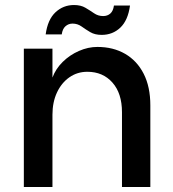

<svg xmlns="http://www.w3.org/2000/svg" viewBox="-20 -745 689 765"><path d="M75 0V-551H189V-436Q202 -471 230 -498.5Q258 -526 294.5 -542Q331 -558 368 -558Q431 -558 478.5 -530.5Q526 -503 552.5 -451Q579 -399 579 -325V0H466V-298Q466 -373 428 -416Q390 -459 328 -459Q288 -459 256.5 -437Q225 -415 207 -376.5Q189 -338 189 -288V0ZM385 -606Q358 -606 339.5 -617Q321 -628 305 -639.5Q289 -651 269 -651Q253 -651 241 -640.5Q229 -630 226 -608H162Q170 -667 201 -696Q232 -725 275 -725Q302 -725 320.5 -714Q339 -703 355 -692Q371 -681 391 -681Q408 -681 419.5 -691Q431 -701 434 -723H498Q490 -664 459.5 -635Q429 -606 385 -606Z"/></svg>

Font: Parkinsans Medium
Style: Regular
Weight: 500
Designer: Red Stone, Indian Type Foundry
Foundry: Indian Type Foundry
Version: Version 1.000